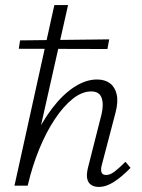

<svg xmlns="http://www.w3.org/2000/svg" viewBox="-20 -731 561 756"><path d="M369 5Q351 5 339 -3Q327 -11 323.5 -27Q320 -43 326 -69L380 -282Q389 -321 380 -346Q371 -371 339 -371Q303 -371 266.5 -342Q230 -313 196 -262Q162 -211 134.5 -144Q107 -77 89 0H50Q73 -95 108 -172Q143 -249 185 -304Q227 -359 272.5 -388.5Q318 -418 362 -418Q393 -418 413 -403Q433 -388 439.5 -359Q446 -330 435 -288L381 -82Q376 -64 379.5 -53Q383 -42 398 -42Q414 -42 432 -56Q450 -70 474 -94L494 -70Q460 -35 429 -15Q398 5 369 5ZM37 0 194 -711H248L88 0ZM403 -538 54 -539 59 -572 410 -576Z"/></svg>

Font: Ysabeau Office Light
Style: Italic
Weight: 300
Italic angle: -12°
Designer: Christian Thalmann (Catharsis Fonts)
Version: Version 2.001;gftools[0.9.30]; featfreeze: tnum,lnum,ss02